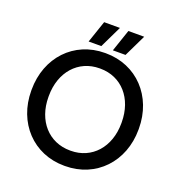

<svg xmlns="http://www.w3.org/2000/svg" viewBox="-155 -1014 1082 1154"><g transform="rotate(20 386.0 -436.5)"><path d="M347 -742 415 -883H314L266 -742ZM502 -742 570 -883H469L421 -742ZM43 -347C43 -142 185 10 383 10H388C586 10 729 -141 729 -347V-353C729 -559 586 -711 388 -711H383C185 -711 43 -559 43 -353ZM153 -347V-353C153 -506 248 -613 384 -613H388C525 -613 619 -506 619 -353V-347C619 -194 524 -88 389 -88H385C248 -88 153 -194 153 -347Z"/></g></svg>

Font: Fixel Display Medium
Style: Regular
Weight: 500
Designer: AlfaBravo + MacPaw
Foundry: Kyrylo Tkachov, Marchela Mozhyna, Serhii Makarenko, Maria Weinstein, Zakhar Kryvoshyya
Version: Version 1.211